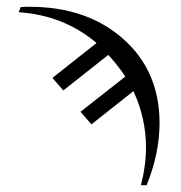

<svg xmlns="http://www.w3.org/2000/svg" viewBox="-20 -563 535 567"><path d="M265.1 -436Q168 -518.1 35.2 -526.9L41 -542Q48.8 -543 66.9 -543Q236.8 -543 344 -448Q451.2 -353 451.2 -199.2Q451.2 -110.4 413.1 -16.1H396Q411.1 -73.2 411.1 -127.9Q411.1 -213.9 374 -293.9L250 -195.8L217.8 -232.9L350.1 -336.9Q328.1 -370.1 299.8 -400.9L167 -295.9L134.8 -333Z"/></svg>

Font: Biolilbert
Style: Regular
Weight: 400
Designer: Philipp H. Poll
Foundry: Philipp H. Poll
Version: Version 1.1.0